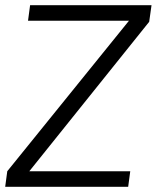

<svg xmlns="http://www.w3.org/2000/svg" viewBox="-23 -720 623 740"><path d="M552 -636 90 -60H479L471 0H-3L5 -60L474 -640H85L93 -700H561Z"/></svg>

Font: Krub
Style: Italic
Weight: 400
Italic angle: -8°
Designer: Ekaluck Peanpanawate
Foundry: Cadson Demak Co.,Ltd.
Version: Version 1.000; ttfautohint (v1.6)